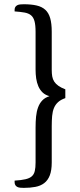

<svg xmlns="http://www.w3.org/2000/svg" viewBox="-20 -784 382 917"><path d="M93.3 -763.7Q129.4 -763.7 154.8 -757.8Q180.2 -752 196.3 -737.3Q212.4 -722.7 219.7 -697.3Q227.1 -671.9 227.1 -632.3V-450.2Q227.1 -432.6 229.5 -418.9Q231.9 -405.3 239 -394.3Q246.1 -383.3 258.8 -374.3Q271.5 -365.2 292 -357.4V-315.4Q270.5 -308.1 257.6 -296.4Q244.6 -284.7 237.8 -268.3Q231 -252 229 -230.2Q227.1 -208.5 227.1 -180.7V-8.3Q227.1 29.8 217.8 53.7Q208.5 77.6 190.9 90.8Q173.3 104 148.7 108.6Q124 113.3 93.3 113.3Q84.5 113.3 76.7 112.5Q68.8 111.8 63 108.9Q57.1 106 53.5 100.6Q49.8 95.2 49.8 86.4V78.6Q82 76.7 101.8 72Q121.6 67.4 132.1 57.9Q142.6 48.3 146.2 32.5Q149.9 16.6 149.9 -7.8V-174.8Q149.9 -203.1 152.3 -227.5Q154.8 -252 161.9 -271.2Q168.9 -290.5 181.9 -304.2Q194.8 -317.9 216.3 -324.7Q196.3 -330.1 183.3 -342.5Q170.4 -355 163.1 -372.1Q155.8 -389.2 152.8 -409.4Q149.9 -429.7 149.9 -451.2V-631.3Q149.9 -664.1 144.8 -682.9Q139.6 -701.7 127.9 -711.2Q116.2 -720.7 97.2 -724.1Q78.1 -727.5 49.8 -729.5V-737.3Q49.8 -746.1 53.5 -751.2Q57.1 -756.3 63 -759.3Q68.8 -762.2 76.7 -762.9Q84.5 -763.7 93.3 -763.7Z"/></svg>

Font: Tienne
Style: Regular
Weight: 400
Designer: vernon adams
Foundry: vernon adams
Version: Version 1.001